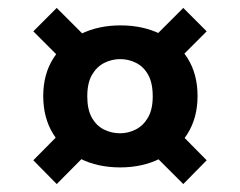

<svg xmlns="http://www.w3.org/2000/svg" viewBox="-20 -540 605 484"><path d="M283 -118Q226 -118 182.5 -140Q139 -162 114 -202.5Q89 -243 89 -298Q89 -353 114.5 -393Q140 -433 184 -454.5Q228 -476 284 -476Q340 -476 384 -454.5Q428 -433 453 -393Q478 -353 478 -298Q478 -243 452.5 -202.5Q427 -162 383 -140Q339 -118 283 -118ZM123 -76 64 -136 156 -229 225 -179ZM442 -76 351 -167 413 -225 501 -136ZM283 -204Q303 -204 322 -213.5Q341 -223 353 -243.5Q365 -264 365 -297Q365 -331 353.5 -351.5Q342 -372 323 -381.5Q304 -391 283 -391Q262 -391 243 -381.5Q224 -372 212 -351.5Q200 -331 200 -297Q200 -264 211.5 -243.5Q223 -223 242 -213.5Q261 -204 283 -204ZM153 -372 64 -461 123 -520 219 -424ZM403 -363 346 -424 442 -520 501 -461Z"/></svg>

Font: DM Sans 10pt
Style: Bold
Weight: 700
Version: Version 4.004;gftools[0.9.30]